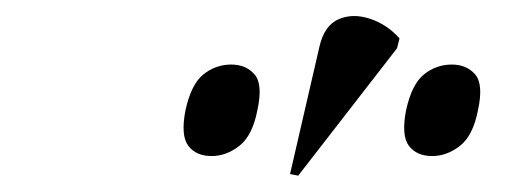

<svg xmlns="http://www.w3.org/2000/svg" viewBox="-20 -823 634 235"><path d="M345 -608 335 -610 371 -766Q377 -792 394.5 -799.5Q412 -807 433 -800Q454 -793 469 -776L466 -764ZM239 -632Q220 -632 210.5 -644.5Q201 -657 207 -688Q214 -720 229 -732Q244 -744 263 -744Q281 -744 291.5 -732Q302 -720 295 -688Q289 -657 273 -644.5Q257 -632 239 -632ZM509 -632Q490 -632 480.5 -644.5Q471 -657 477 -688Q484 -720 499 -732Q514 -744 533 -744Q551 -744 561.5 -732Q572 -720 565 -688Q559 -657 543 -644.5Q527 -632 509 -632Z"/></svg>

Font: Noto Serif Display ExtraCondensed
Style: Italic
Weight: 400
Width: 2
Italic angle: -12°
Designer: Monotype Design Team
Foundry: Monotype Imaging Inc.
Version: Version 2.009